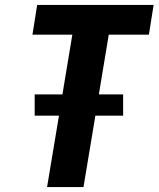

<svg xmlns="http://www.w3.org/2000/svg" viewBox="-20 -755 640 775"><path d="M170 0 218 -288H120V-374H232L272 -615H111L130 -735H600L581 -615H419L379 -374H477V-288H365L317 0Z"/></svg>

Font: Iosevka Curly Heavy Extended
Style: Italic
Weight: 900
Width: 7
Italic angle: -9°
Monospace: yes
Designer: Belleve Invis
Foundry: Belleve Invis
Version: Version 11.1.0; ttfautohint (v1.8.3)